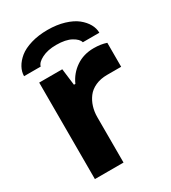

<svg xmlns="http://www.w3.org/2000/svg" viewBox="-178 -816 810 908"><g transform="rotate(-30 227.5 -361.5)"><path d="M227.1 -723.1Q276.9 -723.1 317.4 -710.9Q357.9 -698.7 382.6 -679Q407.2 -659.2 420.2 -636Q433.1 -612.8 433.1 -588.9H342.8Q338.4 -607.9 308.6 -624.5Q278.8 -641.1 227.1 -641.1Q180.7 -641.1 149.2 -625.2Q117.7 -609.4 112.8 -588.9H22Q22 -612.8 34.7 -636Q47.4 -659.2 71.5 -679Q95.7 -698.7 136.2 -710.9Q176.8 -723.1 227.1 -723.1ZM68.8 0V-526.9H194.8L206.1 -436H213.9Q234.4 -482.4 275.9 -510.7Q317.4 -539.1 373 -539.1Q412.1 -539.1 441.9 -528.8V-397.9H365.2Q329.1 -397.9 301.3 -385.3Q273.4 -372.6 257.3 -351.1Q241.2 -329.6 233.2 -303.5Q225.1 -277.3 225.1 -248V0Z"/></g></svg>

Font: Archivo Expanded
Style: Bold
Weight: 700
Width: 7
Designer: Hector Gatti
Foundry: Omnibus-Type
Version: Version 2.001